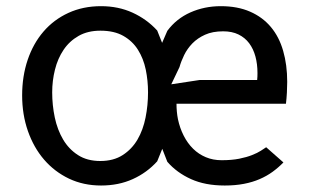

<svg xmlns="http://www.w3.org/2000/svg" viewBox="-20 -578 990 607"><path d="M548 -315.5 610.5 -325H793Q793.5 -330.5 793.8 -336Q794 -341.5 794 -347Q794 -375.5 787.5 -399.5Q781 -423.5 767.8 -441.2Q754.5 -459 734 -469Q713.5 -479 685.5 -479Q652 -479 628.2 -468.2Q604.5 -457.5 588.2 -440.8Q572 -424 562.2 -404Q552.5 -384 547.5 -366L521.5 -311.5ZM448 -286Q448 -323 440.8 -358Q433.5 -393 416.2 -420.5Q399 -448 370 -464.5Q341 -481 297.5 -481Q257.5 -481 228.5 -464.5Q199.5 -448 181 -420.5Q162.5 -393 153.8 -358Q145 -323 145 -286Q145 -245.5 153.2 -206.5Q161.5 -167.5 179.5 -137Q197.5 -106.5 226.5 -87.8Q255.5 -69 297 -69Q339 -69 368 -87.8Q397 -106.5 414.8 -137Q432.5 -167.5 440.2 -206.5Q448 -245.5 448 -286ZM678 -558.5Q731 -558.5 770.5 -541.2Q810 -524 836.2 -492.8Q862.5 -461.5 875.2 -417.2Q888 -373 888 -319Q888 -303.5 887 -285Q886 -266.5 884 -250H538Q538 -224.5 542.5 -201.5Q548.5 -173 560.8 -149Q573 -125 590.5 -107.8Q608 -90.5 630.8 -81Q653.5 -71.5 680.5 -71.5Q712.5 -71.5 736.2 -76.2Q760 -81 777 -87.8Q794 -94.5 804.8 -101.5Q815.5 -108.5 821.5 -112.5L876 -64.5Q860.5 -48.5 842 -35Q823.5 -21.5 801 -11.8Q778.5 -2 751.2 3.2Q724 8.5 690.5 8.5Q628.5 8.5 583.8 -11.8Q539 -32 509 -66.5L493 -107.5L477 -68Q444.5 -32 399.8 -11.8Q355 8.5 299.5 8.5Q244 8.5 198.2 -13.2Q152.5 -35 119.5 -73.2Q86.5 -111.5 68.2 -163.8Q50 -216 50 -276.5Q50 -337 67.5 -388.8Q85 -440.5 117.5 -478.2Q150 -516 196.2 -537.2Q242.5 -558.5 299.5 -558.5Q354 -558.5 399 -538Q444 -517.5 477 -481.5L492.5 -442.5L509 -480.5Q537.5 -519 582 -538.8Q626.5 -558.5 678 -558.5Z"/></svg>

Font: B612
Style: Regular
Weight: 400
Designer: Nicolas Chauveau, Thomas Paillot, Jonathan Favre-Lamarine, Jean-Luc Vinot
Foundry: AIRBUS
Version: Version 1.008